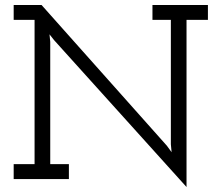

<svg xmlns="http://www.w3.org/2000/svg" viewBox="-20 -720 891 772"><path d="M730 -640H816V-700H593V-640H667V-140L670 -108L651 -134L147 -700H35V-640H119V-60H35V0H257V-60H182V-552L179 -582L198 -558L730 32Z"/></svg>

Font: Josefin Slab Thin SemiBold
Style: Regular
Weight: 600
Version: Version 2.000